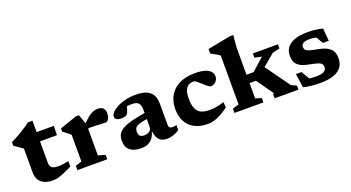

<svg xmlns="http://www.w3.org/2000/svg" viewBox="-51 -1323 3510 1922"><g transform="rotate(-20 1704.0 -362.0)"><path d="M276 -171Q276 -133 296.8 -117.2Q317.5 -101.5 367.5 -101.5Q390 -101.5 416.2 -105Q442.5 -108.5 474 -116V-57Q419.5 -30.5 382.5 -15Q345.5 0.5 318.2 6.8Q291 13 264.5 13Q213.5 13 176.5 -3Q139.5 -19 119.8 -51.2Q100 -83.5 100 -132.5V-386.5L9.5 -448.5V-487.5Q24 -494 44.5 -504.5Q65 -515 88.5 -528.5Q112 -542 136.8 -557.2Q161.5 -572.5 184.8 -588.2Q208 -604 227.5 -618.5H276V-484.5ZM204 -398.5 206.5 -497H459L456.5 -398.5Z M932 -507.5Q969.5 -507.5 987.2 -487.2Q1005 -467 1005 -434.5Q1005 -397 990.5 -374Q976 -351 961 -351Q931.5 -351 906.2 -352.5Q881 -354 856 -355.2Q831 -356.5 803 -356.5Q789 -356.5 778.2 -355Q767.5 -353.5 757.8 -349.2Q748 -345 735.5 -337L720.5 -365Q763 -410.5 793.2 -438.5Q823.5 -466.5 846.5 -481.5Q869.5 -496.5 889.8 -502Q910 -507.5 932 -507.5ZM772 -396V-68.5L847.5 -46.5V0H529V-46.5L596 -66.5V-351.5Q589 -358.5 577.5 -368Q566 -377.5 550.8 -389Q535.5 -400.5 518 -414V-449L700 -511H731.5Z M1388 -312 1382.5 -246.5Q1329.5 -239.5 1297 -231.5Q1264.5 -223.5 1247.8 -213.5Q1231 -203.5 1225.2 -190Q1219.5 -176.5 1219.5 -158.5Q1219.5 -126 1233.2 -112Q1247 -98 1281 -98Q1303.5 -98 1320.5 -105.8Q1337.5 -113.5 1347 -127Q1356.5 -140.5 1356.5 -158V-347Q1356.5 -391.5 1336.5 -413.2Q1316.5 -435 1269 -435Q1243.5 -435 1225.2 -433.2Q1207 -431.5 1193 -428L1221 -467.5Q1216.5 -445 1212.2 -427.5Q1208 -410 1203.2 -395.8Q1198.5 -381.5 1192.5 -369Q1184 -349.5 1166.2 -342.8Q1148.5 -336 1118.5 -336Q1085.5 -336 1069.8 -347.5Q1054 -359 1054 -377.5Q1054 -398 1074.5 -421Q1095 -444 1132.5 -464.2Q1170 -484.5 1221.2 -497.2Q1272.5 -510 1334 -510Q1408 -510 1451.5 -489.8Q1495 -469.5 1513.8 -431.8Q1532.5 -394 1532.5 -341.5V-120Q1532.5 -104.5 1537 -95.5Q1541.5 -86.5 1550.5 -82.5Q1559.5 -78.5 1573 -78.5Q1582 -78.5 1592.2 -80Q1602.5 -81.5 1615 -85.5V-31.5Q1586 -11.5 1552 0.5Q1518 12.5 1483 12.5Q1444.5 12.5 1418.5 -2.5Q1392.5 -17.5 1378.8 -48.8Q1365 -80 1362 -128.5L1368 -133Q1356.5 -80.5 1335 -48.2Q1313.5 -16 1281.2 -1.5Q1249 13 1204 13Q1129.5 13 1088.2 -21.2Q1047 -55.5 1047 -124Q1047 -159.5 1060.2 -187.2Q1073.5 -215 1109.5 -237.5Q1145.5 -260 1212.8 -278Q1280 -296 1388 -312Z M1963.5 -510Q2033 -510 2073.5 -496.5Q2114 -483 2131.8 -460.5Q2149.5 -438 2149.5 -410.5Q2149.5 -387 2137.8 -369Q2126 -351 2108.5 -341.2Q2091 -331.5 2073 -331.5Q2063.5 -331.5 2048.8 -342Q2034 -352.5 2016.8 -368.2Q1999.5 -384 1982.2 -399.5Q1965 -415 1949.8 -425.8Q1934.5 -436.5 1924 -436.5Q1892.5 -436.5 1869.2 -422.5Q1846 -408.5 1833.5 -376.8Q1821 -345 1821 -291Q1821 -226 1837.5 -186.8Q1854 -147.5 1888.8 -130Q1923.5 -112.5 1979 -112.5Q2022.5 -112.5 2060 -119.5Q2097.5 -126.5 2136 -140.5L2140.5 -81.5Q2093.5 -47 2054.5 -26.2Q2015.5 -5.5 1982.8 3.8Q1950 13 1919.5 13Q1838 13 1779.5 -16.5Q1721 -46 1689.8 -102.5Q1658.5 -159 1658.5 -239Q1658.5 -298.5 1678 -348Q1697.5 -397.5 1736.2 -433.8Q1775 -470 1832 -490Q1889 -510 1963.5 -510Z M2552 -253 2622.5 -355 2828.5 -69 2884.5 -42.5V0H2630V-42.5L2640.5 -52L2514.5 -229.5H2382V-318.5H2523L2652.5 -435.5L2579 -452.5V-497H2846V-452.5L2769.5 -435ZM2446.5 -66 2511 -46.5V0H2203V-46.5L2270 -66.5V-587.5Q2263.5 -593 2249 -601.8Q2234.5 -610.5 2215.8 -621Q2197 -631.5 2177.5 -642V-690L2418.5 -737H2457.5L2446.5 -610.5Z M3164 -510Q3211.5 -510 3249 -505.5Q3286.5 -501 3325 -490L3337 -356H3273.5L3204.5 -476.5L3271.5 -417Q3243 -427.5 3214 -432.5Q3185 -437.5 3165 -437.5Q3116 -437.5 3093.8 -424.8Q3071.5 -412 3071.5 -386.5Q3071.5 -365.5 3083.2 -353Q3095 -340.5 3124.2 -332Q3153.5 -323.5 3205 -314Q3244 -307 3274.5 -295.8Q3305 -284.5 3326 -266.8Q3347 -249 3358 -222.5Q3369 -196 3369 -158.5Q3369 -104 3341 -65.8Q3313 -27.5 3256.5 -7.5Q3200 12.5 3113.5 12.5Q3064 12.5 3015.5 7.2Q2967 2 2935 -7.5L2913.5 -155.5H2973.5L3052 -20.5L2975.5 -77Q2991.5 -72.5 3011.5 -69.5Q3031.5 -66.5 3052.5 -65Q3073.5 -63.5 3092.5 -63.5Q3154 -63.5 3180.5 -78.8Q3207 -94 3207 -125Q3207 -144.5 3198 -156.2Q3189 -168 3170.5 -175.5Q3152 -183 3123.8 -189.2Q3095.5 -195.5 3057.5 -203.5Q3007 -214 2976.2 -232.5Q2945.5 -251 2932 -279.5Q2918.5 -308 2918.5 -347.5Q2918.5 -401 2947.5 -437.2Q2976.5 -473.5 3031.5 -491.8Q3086.5 -510 3164 -510Z"/></g></svg>

Font: Newsreader 9pt
Style: Bold
Weight: 700
Designer: Hugues Gentile
Foundry: Production Type
Version: Version 1.003